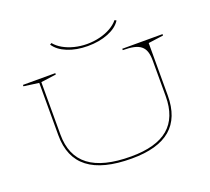

<svg xmlns="http://www.w3.org/2000/svg" viewBox="-150 -1099 1424 1304"><g transform="rotate(-20 562.0 -447.0)"><path d="M590 15Q381 15 277.5 -64.5Q174 -144 174 -304V-683L65 -698V-708H299V-698L189 -683V-304Q189 -151 288.5 -75.5Q388 0 590 0Q772 0 861 -75.5Q950 -151 950 -304V-562Q950 -600 941.5 -626Q933 -652 913.5 -668Q894 -684 862 -691Q830 -698 783 -698V-708H1074V-698L965 -683V-304Q965 -144 872 -64.5Q779 15 590 15ZM571 -805Q489 -805 425 -831Q361 -857 332 -902L344 -909Q366 -882 401 -862Q436 -842 480 -831Q524 -820 571 -820Q619 -820 663.5 -831Q708 -842 743 -862Q778 -882 800 -909L812 -902Q784 -857 719 -831Q654 -805 571 -805Z"/></g></svg>

Font: Kalnia Expanded Thin
Style: Regular
Weight: 250
Width: 7
Designer: Frida Medrano
Foundry: Frida Medrano
Version: Version 1.105